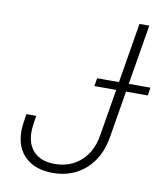

<svg xmlns="http://www.w3.org/2000/svg" viewBox="-83 -797 756 875"><g transform="rotate(10 295.5 -359.5)"><path d="M219.7 9.8Q139.6 9.8 93 -33.4Q46.4 -76.7 46.4 -154.3Q46.4 -161.1 46.9 -169.7Q47.4 -178.2 49.6 -193.4Q51.8 -208.5 55.7 -233.4H101.1Q97.2 -209 95.2 -194.8Q93.3 -180.7 92.8 -172.9Q92.3 -165 92.3 -158.7Q92.3 -98.6 126 -65.4Q159.7 -32.2 221.7 -32.2Q293 -32.2 342 -75.9Q391.1 -119.6 403.8 -198.2L491.7 -727.5H537.1L449.2 -198.2Q433.6 -101.1 372.1 -45.7Q310.5 9.8 219.7 9.8ZM338.4 -413.1 344.7 -450.2H591.3L585.4 -413.1Z"/></g></svg>

Font: Inter 20pt ExtraLight
Style: Italic
Weight: 250
Italic angle: -9.3988°
Version: Version 4.001;git-66647c0bb